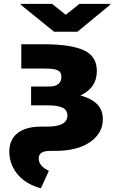

<svg xmlns="http://www.w3.org/2000/svg" viewBox="-20 -776 626 1000"><path d="M191.8 -116.5H225.9Q331.7 -116.5 331 -174.7Q330.6 -203.5 305.2 -215.4Q279.8 -227.3 228.7 -227.3H142V-325.3H235.8Q269.2 -325.3 284.8 -339.1Q300.4 -353 299.7 -376.4Q299.7 -389.2 294.6 -397.5Q289.4 -405.9 278.4 -410.7Q267.4 -415.5 249.8 -417.3Q232.2 -419 207.4 -419H90.9V-545.5H207.4Q349.8 -545.5 417.6 -513.8Q485.1 -482.2 484.4 -404.8Q484 -318.2 398.8 -278.8Q456.7 -262.8 486 -233.1Q515.3 -203.5 515.6 -156.2Q516.3 -83.8 450.3 -36.9Q384.2 9.9 265.6 9.9H240.1Q180.8 9.9 181.8 49.7Q181.1 88.1 234.4 113.6L193.2 204.5Q159.1 196 129.3 179.3Q99.4 162.6 77.2 138.5Q55 114.3 42.1 83.5Q29.1 52.6 28.4 15.6Q28.1 -16 38.7 -40.5Q49.4 -65 70.3 -81.9Q91.3 -98.7 121.8 -107.6Q152.3 -116.5 191.8 -116.5ZM88.1 -755.7H251.4L322.4 -698.9L393.5 -755.7H554V-751.4L383.5 -610.8H261.4L88.1 -751.4Z"/></svg>

Font: Inter P Black
Style: Regular
Weight: 900
Designer: Rasmus Andersson
Foundry: rsms
Version: Version 3.018;git-588b23468